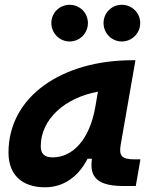

<svg xmlns="http://www.w3.org/2000/svg" viewBox="-20 -775 626 805"><path d="M168.9 10.3C244.6 10.3 307.6 -32.2 347.2 -109.4H365.2C358.9 -54.2 363.8 4.9 496.1 4.9H549.3L568.8 -106.9H545.4C491.7 -106.9 478 -120.6 485.8 -166.5L547.9 -522.5H535.6C239.3 -522.5 15.6 -370.1 15.6 -135.3C15.6 -43 71.3 10.3 168.9 10.3ZM200.7 -115.2C166.5 -115.2 150.9 -129.9 150.9 -162.1C150.9 -275.4 252.4 -365.2 390.6 -390.6L379.4 -325.7C356 -191.4 286.1 -115.2 200.7 -115.2ZM490.7 -601.1C533.2 -601.1 567.9 -635.7 567.9 -678.2C567.9 -721.2 533.2 -754.9 490.7 -754.9C448.2 -754.9 414.1 -721.2 414.1 -678.2C414.1 -635.7 448.2 -601.1 490.7 -601.1ZM272 -601.1C314.5 -601.1 348.6 -635.7 348.6 -678.2C348.6 -721.2 314.5 -754.9 272 -754.9C229.5 -754.9 195.3 -721.2 195.3 -678.2C195.3 -635.7 229.5 -601.1 272 -601.1Z"/></svg>

Font: Cascadia Mono NF
Style: Bold Italic
Weight: 700
Italic angle: -10°
Monospace: yes
Designer: Aaron Bell
Foundry: Saja Typeworks
Version: Version 2404.023